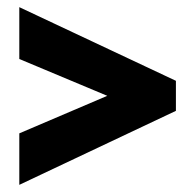

<svg xmlns="http://www.w3.org/2000/svg" viewBox="-20 -629 541 537"><path d="M280 -361 34 -464V-609L472 -403V-319L34 -112V-256Z"/></svg>

Font: Noto Sans UI CondBlack
Style: Regular
Weight: 900
Width: 3
Designer: Monotype Design Team
Foundry: Monotype Imaging Inc.
Version: Version 1.001